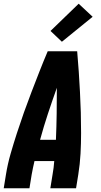

<svg xmlns="http://www.w3.org/2000/svg" viewBox="-20 -1010 540 1030"><path d="M0 0 12 -74Q21 -130 37 -185.5Q53 -241 71 -296.5Q89 -352 108.5 -407Q128 -462 149 -516.5Q170 -571 191.5 -626Q213 -681 236 -735H394Q399 -681 402.5 -626Q406 -571 409 -516.5Q412 -462 413.5 -407Q415 -352 415 -296.5Q415 -241 412 -185.5Q409 -130 400 -74L388 0H250L262 -74Q265 -92 267.5 -110Q270 -128 271 -146H165Q161 -128 157 -110Q153 -92 150 -74L138 0ZM195 -260H280Q283 -330 284 -399.5Q285 -469 285 -539Q260 -469 237 -399.5Q214 -330 195 -260ZM312 -786 251 -844 402 -990 477 -920Z"/></svg>

Font: Iosevka Term Curly Heavy
Style: Italic
Weight: 900
Italic angle: -9°
Designer: Belleve Invis
Foundry: Belleve Invis
Version: Version 32.3.0